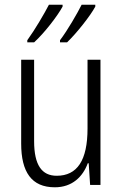

<svg xmlns="http://www.w3.org/2000/svg" viewBox="-20 -852 521 816"><path d="M385 -824V-832H327C309 -796 267 -723 235 -681V-672H265C305 -710 365 -786 385 -824ZM246 -824V-832H188C169 -795 128 -725 96 -681V-672H125C169 -712 225 -785 246 -824ZM407 -598H352V-306C352 -170 308 -105 221 -105C158 -105 125 -150 125 -252V-598H70V-242C70 -121 114 -56 213 -56C287 -56 332 -101 353 -158H357L363 -66H407Z"/></svg>

Font: Noto Sans Malayalam UI Condensed Light
Style: Regular
Weight: 300
Width: 3
Designer: Jelle Bosma - Monotype Design Team
Foundry: Monotype Imaging Inc.
Version: Version 2.104